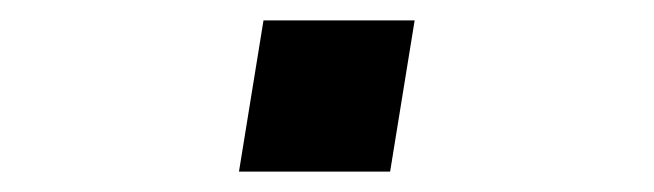

<svg xmlns="http://www.w3.org/2000/svg" viewBox="-20 -434 640 188"><path d="M214 -266 238 -414H386L362 -266Z"/></svg>

Font: Iosevka SS04 Md Ex Obl
Style: Regular
Weight: 500
Width: 7
Italic angle: -9°
Monospace: yes
Designer: Belleve Invis
Foundry: Belleve Invis
Version: Version 19.0.0; ttfautohint (v1.8.4)